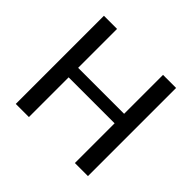

<svg xmlns="http://www.w3.org/2000/svg" viewBox="-170 -912 1106 1106"><g transform="rotate(45 383.0 -359.0)"><path d="M676.5 -718V0H570V-323.5H195.5V0H88.5V-718H195.5V-401H570V-718Z"/></g></svg>

Font: Lato 2
Style: Regular
Weight: 500
Designer: Lukasz Dziedzic with Adam Twardoch and Botio Nikoltchev
Foundry: tyPoland Lukasz Dziedzic
Version: Version 2.015; 2015-08-06; http://www.latofonts.com/